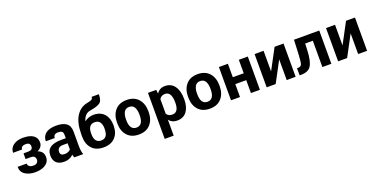

<svg xmlns="http://www.w3.org/2000/svg" viewBox="-22 -1711 5625 2866"><g transform="rotate(-20 2790.5 -278.0)"><path d="M254 10Q161.5 10 97 -32Q33 -73 33 -156H176Q176 -129.5 197 -111.2Q218 -93 261.5 -93Q303.5 -93 322 -112.5Q340.5 -132 340.5 -158.5Q340.5 -224.5 266 -224.5H184.5V-315.5H260.5Q331 -315.5 331 -372V-373.5Q331 -434 261 -434Q227 -434 205.5 -419.2Q184 -404.5 184 -376.5H41.5Q41.5 -451 101.5 -494.2Q161.5 -537.5 254 -537.5Q320 -537.5 369.2 -521Q418.5 -504.5 445.8 -470.5Q473 -436.5 473 -384Q473 -348.5 452.2 -319.2Q431.5 -290 392 -272Q482.5 -240.5 482.5 -149.5Q482.5 -97 453 -61.5Q423.5 -26 371.8 -8Q320 10 254 10Z M716 10.5Q632.5 10.5 590.8 -31.2Q549 -73 549 -148.5Q549 -312 783 -312H855V-366Q855 -403 837.2 -418.5Q819.5 -434 775 -434Q701.5 -434 701.5 -371.5V-370.5L559.5 -371Q559.5 -421.5 583.8 -459Q608 -496.5 658 -517.2Q708 -538 784.5 -538Q886.5 -538 942.2 -497.8Q998 -457.5 998 -365V-135Q998 -51.5 1019 0H876.5Q867 -20.5 861.5 -47.5Q806 10.5 716 10.5ZM758.5 -95Q792.5 -95 816.8 -105.8Q841 -116.5 855 -133.5V-231.5H783Q734 -231.5 712.5 -211.2Q691 -191 691 -153.5Q691 -95.5 756.5 -95Z M1341.5 10.5Q1222 10.5 1157 -60.5Q1092 -131.5 1092 -249V-284.5Q1092.5 -470 1157.2 -572.5Q1222 -675 1330.5 -696Q1385.5 -706.5 1407.2 -718.5Q1429 -730.5 1429 -760.5H1543.5Q1543.5 -658.5 1498.2 -626.2Q1453 -594 1342.5 -576.5Q1248.5 -562.5 1217 -451.5L1218.5 -451Q1285.5 -499 1360.5 -499Q1470.5 -499 1530.5 -431.5Q1590.5 -364 1590.5 -253V-242.5Q1590.5 -128 1525.5 -58.8Q1460.5 10.5 1341.5 10.5ZM1341.5 -99Q1425.5 -99 1442.5 -187.5Q1448 -215 1448 -253Q1448 -314.5 1422.5 -351.8Q1397 -389 1340.5 -389Q1257 -389 1240 -304Q1234.5 -278 1234.5 -242.5Q1234.5 -99 1341.5 -99Z M1902.5 10Q1783 10 1718 -63.5Q1653 -137 1653 -259V-269Q1653 -389.5 1718 -464Q1782.5 -538 1901.5 -538Q2021 -538 2086.2 -463.8Q2151.5 -389.5 2151.5 -269V-259Q2151.5 -137.5 2086.5 -63.8Q2021.5 10 1902.5 10ZM1902.5 -99.5Q1986 -99.5 2004 -197.5Q2009 -225.5 2009 -262Q2009 -265.5 2009 -269Q2009 -341 1983.8 -384.5Q1958.5 -428 1901.5 -428Q1845.5 -428 1820.5 -384.2Q1795.5 -340.5 1795.5 -269V-259Q1795.5 -258.5 1795.5 -257.5Q1795.5 -99.5 1902.5 -99.5Z M2381.5 203H2239V-528.5H2370L2377 -467Q2424.5 -538 2508 -538Q2508.5 -538 2509 -538Q2609 -538 2662.2 -462.5Q2715.5 -387 2715.5 -260V-249.5Q2715.5 -130.5 2662.5 -60.2Q2609.5 10 2510 10Q2427 10 2382.5 -49L2381.5 -48.5ZM2473 -99.5Q2573 -99.5 2573 -249.5V-260Q2573 -336 2548.8 -381.5Q2524.5 -427 2472 -427Q2408.5 -427 2381.5 -376.5V-145.5Q2407 -99.5 2473 -99.5Z M3030.5 10Q2911 10 2846 -63.5Q2781 -137 2781 -259V-269Q2781 -389.5 2846 -464Q2910.5 -538 3029.5 -538Q3149 -538 3214.2 -463.8Q3279.5 -389.5 3279.5 -269V-259Q3279.5 -137.5 3214.5 -63.8Q3149.5 10 3030.5 10ZM3030.5 -99.5Q3114 -99.5 3132 -197.5Q3137 -225.5 3137 -262Q3137 -265.5 3137 -269Q3137 -341 3111.8 -384.5Q3086.5 -428 3029.5 -428Q2973.5 -428 2948.5 -384.2Q2923.5 -340.5 2923.5 -269V-259Q2923.5 -258.5 2923.5 -257.5Q2923.5 -99.5 3030.5 -99.5Z M3825 0H3682.5V-205H3509V0H3366V-528.5H3509V-314.5H3682.5V-528.5H3825Z M4392.5 0H4250.5V-325L4249 -325.5L4075.5 0H3932.5V-528.5H4075.5V-204L4077 -203.5L4250.5 -528.5H4392.5Z M4960 0H4817.5V-418H4696L4691 -303Q4683.5 -140.5 4639.5 -70.2Q4595.5 0 4479 0H4456.5L4455 -112.5L4470 -113Q4519 -113 4530.8 -148.8Q4542.5 -184.5 4548.5 -303L4558.5 -528.5H4960Z M5527.5 0H5385.5V-325L5384 -325.5L5210.5 0H5067.5V-528.5H5210.5V-204L5212 -203.5L5385.5 -528.5H5527.5Z"/></g></svg>

Font: Roberto Sans
Style: Bold
Weight: 700
Designer: Google (font) & Cristiano Sobral (main changes)
Version: Version 1.000;October 12, 2021;FontCreator 14.0.0.2814 64-bi